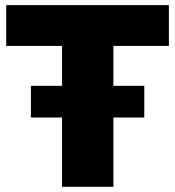

<svg xmlns="http://www.w3.org/2000/svg" viewBox="-20 -720 675 740"><path d="M219.2 0V-267.1H99.1V-389.2H219.2V-543H3.9V-700.2H630.9V-543H417V-389.2H536.1V-267.1H417V0Z"/></svg>

Font: Montserrat ExtraBold
Style: Regular
Weight: 800
Designer: Julieta Ulanovsky
Foundry: Julieta Ulanovsky
Version: Version 9.000